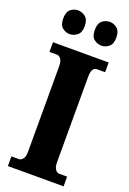

<svg xmlns="http://www.w3.org/2000/svg" viewBox="-173 -982 701 1040"><g transform="rotate(20 177.5 -461.5)"><path d="M18 0V-56H62Q73 -56 83.5 -68.5Q94 -81 94 -109V-601Q94 -633 83.5 -645.5Q73 -658 62 -658H18V-714H339V-658H293Q278 -658 269.5 -645Q261 -632 261 -600V-110Q261 -83 271 -69.5Q281 -56 293 -56H339V0ZM271 -786Q246 -786 227 -801.5Q208 -817 208 -854Q208 -892 227 -907.5Q246 -923 271 -923Q293 -923 312.5 -907.5Q332 -892 332 -854Q332 -817 312.5 -801.5Q293 -786 271 -786ZM87 -786Q64 -786 45 -801.5Q26 -817 26 -854Q26 -892 45 -907.5Q64 -923 87 -923Q110 -923 130 -907.5Q150 -892 150 -854Q150 -817 130 -801.5Q110 -786 87 -786Z"/></g></svg>

Font: Noto Serif Tamil ExtraCondensed Black
Style: Regular
Weight: 900
Width: 2
Designer: Indian Type Foundry, Tom Grace, and the Monotype Design Team
Foundry: Monotype Imaging Inc.
Version: Version 2.004; ttfautohint (v1.8.4.7-5d5b)